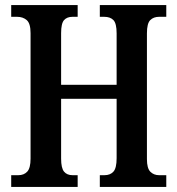

<svg xmlns="http://www.w3.org/2000/svg" viewBox="-20 -734 696 754"><path d="M24 0V-46H52Q74 -46 87 -60Q100 -74 100 -111V-604Q100 -642 85 -655Q70 -668 47 -668H24V-714H285V-668H265Q243 -668 231.5 -655Q220 -642 220 -604V-401H438V-603Q438 -642 425.5 -655Q413 -668 389 -668H372V-714H633V-668H605Q583 -668 570 -655Q557 -642 557 -603V-109Q557 -73 570.5 -59.5Q584 -46 605 -46H633V0H372V-46H390Q413 -46 425.5 -60Q438 -74 438 -113V-346H220V-111Q220 -74 231.5 -60Q243 -46 265 -46H285V0Z"/></svg>

Font: Noto Serif Devanagari ExtraCondensed SemiBold
Style: Regular
Weight: 600
Width: 2
Designer: Universal Thirst, Indian Type Foundry and the Monotype Design Team
Foundry: Monotype Imaging Inc.
Version: Version 2.004; ttfautohint (v1.8.4.7-5d5b)